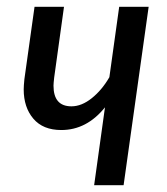

<svg xmlns="http://www.w3.org/2000/svg" viewBox="-20 -547 494 567"><path d="M345 0H258L290 -230Q236 -163 161 -163Q107 -163 78.5 -196.5Q50 -230 50 -283Q50 -293 52 -313L82 -527H169L140 -318Q138 -300 138 -294Q138 -233 191 -233Q221 -233 251 -257Q281 -281 303 -319L332 -527H419Z"/></svg>

Font: Fira Sans Compressed
Style: Italic
Weight: 400
Width: 1
Italic angle: -8°
Designer: bBox Type GmbH & Carrois Corporate GbR & Edenspiekermann AG
Foundry: bBox Type GmbH & Carrois Corporate GbR & Edenspiekermann AG
Version: Version 4.301